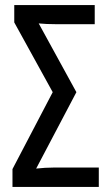

<svg xmlns="http://www.w3.org/2000/svg" viewBox="-20 -734 433 754"><path d="M29 0H368V-76H190Q174 -76 157 -75Q140 -74 122 -72L280 -372L132 -642Q162 -639 200 -639H352V-714H36V-646L187 -372L29 -70Z"/></svg>

Font: Noto Sans Display Condensed
Style: Regular
Weight: 400
Width: 3
Designer: Monotype Design Team
Foundry: Monotype Imaging Inc.
Version: Version 1.900